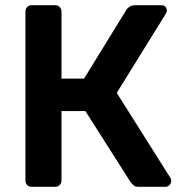

<svg xmlns="http://www.w3.org/2000/svg" viewBox="-20 -720 710 740"><path d="M102 0Q92 0 85 -6.5Q78 -13 78 -24V-675Q78 -686 85 -693Q92 -700 102 -700H193Q203 -700 210 -693Q217 -686 217 -675V-417H304L467 -682Q472 -690 480.5 -695Q489 -700 503 -700H602Q612 -700 617.5 -694Q623 -688 623 -679Q623 -674 619 -667L430 -362L637 -34Q640 -31 640 -23Q640 -14 633.5 -7Q627 0 617 0H514Q501 0 494.5 -6Q488 -12 484 -17L309 -292H217V-24Q217 -14 210 -7Q203 0 193 0Z"/></svg>

Font: Rubik Medium
Style: Regular
Weight: 500
Designer: Hubert and Fischer
Foundry: Hubert and Fischer
Version: Version 2.300; ttfautohint (v1.8.4.7-5d5b);gftools[0.9.30]